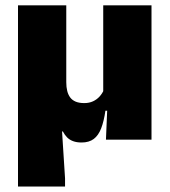

<svg xmlns="http://www.w3.org/2000/svg" viewBox="-20 -512 622 704"><path d="M535.5 -492.5V0H368.5L374 -131L358.5 -144.5V-492.5ZM223 -210.5Q223 -192.5 226.5 -178.5Q230 -164.5 237.5 -154.5Q245 -144.5 257.8 -139.2Q270.5 -134 289 -134Q307 -134 321 -140.5Q335 -147 345 -158Q355 -169 360.5 -182L393.5 -106H366.5Q361 -67.5 351 -41.5Q341 -15.5 323.8 -2.5Q306.5 10.5 279 10.5Q261 10.5 247.8 5.5Q234.5 0.5 225.8 -8.5Q217 -17.5 210.5 -30H207.5L218.5 142V172H46V-492.5H223Z"/></svg>

Font: Anek Telugu Medium ExtraBold
Style: Regular
Weight: 800
Version: Version 1.003